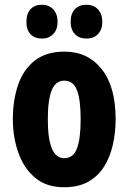

<svg xmlns="http://www.w3.org/2000/svg" viewBox="-20 -777 541 807"><path d="M466 -276Q466 -221 454.5 -169.5Q443 -118 418 -77.5Q393 -37 351.5 -13.5Q310 10 249 10Q175 10 127.5 -30Q80 -70 57 -135.5Q34 -201 34 -276Q34 -357 56.5 -421.5Q79 -486 127 -523Q175 -560 251 -560Q349 -560 407.5 -486.5Q466 -413 466 -276ZM181 -274Q181 -112 250 -112Q288 -112 303.5 -153Q319 -194 319 -276Q319 -358 303.5 -398Q288 -438 250 -438Q214 -438 197.5 -398Q181 -358 181 -274ZM91 -685Q91 -720 108.5 -738.5Q126 -757 156 -757Q186 -757 204 -737.5Q222 -718 222 -685Q222 -653 204 -634Q186 -615 156 -615Q126 -615 108.5 -633Q91 -651 91 -685ZM277 -685Q277 -720 295 -738.5Q313 -757 343 -757Q374 -757 392 -737.5Q410 -718 410 -685Q410 -653 392 -634Q374 -615 343 -615Q313 -615 295 -633.5Q277 -652 277 -685Z"/></svg>

Font: Noto Sans Ethiopic ExtraCondensed ExtraBold
Style: Regular
Weight: 800
Width: 2
Designer: Monotype Design Team
Foundry: Monotype Imaging Inc.
Version: Version 2.102; ttfautohint (v1.8.4.7-5d5b)